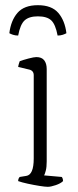

<svg xmlns="http://www.w3.org/2000/svg" viewBox="-20 -720 300 740"><path d="M164 0Q154 0 132 -3.5Q110 -7 87 -12Q64 -17 50 -22Q50 -32 56 -38L81 -42Q110 -46 110 -109V-430Q110 -448 92 -452L50 -462Q51 -469 53 -475Q55 -481 56 -484Q69 -489 90 -494.5Q111 -500 120 -500Q141 -500 150.5 -487.5Q160 -475 160 -454V-98Q160 -76 156.5 -62.5Q153 -49 150 -44L218 -38Q220 -36 221.5 -31.5Q223 -27 223 -22Q214 -13 195 -6.5Q176 0 164 0ZM126 -700Q179 -700 204.5 -670.5Q230 -641 236 -592Q231 -589 222 -586Q213 -583 202 -583Q194 -626 177.5 -641.5Q161 -657 126 -657Q92 -657 75 -641.5Q58 -626 50 -583Q39 -583 30 -586Q21 -589 16 -592Q22 -641 47.5 -670.5Q73 -700 126 -700Z"/></svg>

Font: Texturina 72pt Thin
Style: Regular
Weight: 100
Designer: Guillermo Torres Carreño
Foundry: Omnibus-Type
Version: Version 1.002; ttfautohint (v1.8.3)